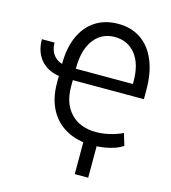

<svg xmlns="http://www.w3.org/2000/svg" viewBox="-134 -845 1033 1159"><g transform="rotate(15 383.0 -265.0)"><path d="M39.1 -528.3H118.2Q118.7 -473.6 150.1 -442.1Q181.6 -410.6 236.3 -410.2V-337.9Q144.5 -337.9 91.8 -388.9Q39.1 -439.9 39.1 -528.3ZM499 11.7Q404.8 11.2 336.7 -25.9Q268.6 -63 231.9 -132.1Q195.3 -201.2 195.3 -296.9V-415Q195.3 -515.1 227.5 -587.4Q259.8 -659.7 319.6 -698.5Q379.4 -737.3 461.9 -737.3Q544.9 -737.3 604.5 -696Q664.1 -654.8 696 -577.6Q728 -500.5 727.5 -393.6V-337.9H257.8V-409.2H639.6V-424.8Q640.1 -532.2 592.5 -593.5Q544.9 -654.8 461.9 -655.3Q378.9 -654.8 331.1 -590.8Q283.2 -526.9 283.2 -415V-296.9Q283.2 -191.9 341.1 -131.3Q398.9 -70.8 499 -71.3Q537.1 -70.8 581.3 -81.1Q625.5 -91.3 664.1 -109.4L686.5 -35.2Q666.5 -21 637 -10.5Q607.4 0 572.3 5.6Q537.1 11.2 499 11.7ZM525.4 -46.9V207H441.4V-46.9Z"/></g></svg>

Font: Inter Tight
Style: Regular
Weight: 400
Designer: Rasmus Andersson
Foundry: rsms
Version: Version 3.002